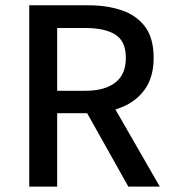

<svg xmlns="http://www.w3.org/2000/svg" viewBox="-20 -695 639 715"><path d="M88.9 0V-675.3H309.1Q378.4 -675.3 433.3 -656.7Q488.3 -638.2 520.3 -595.5Q552.2 -552.7 552.2 -479.5Q552.2 -409.2 520.3 -363.5Q488.3 -317.9 433.3 -295.7Q378.4 -273.4 309.1 -273.4H192.9V0ZM192.9 -356.9H296.9Q370.1 -356.9 409.4 -387.5Q448.7 -418 448.7 -479.5Q448.7 -541.5 409.4 -566.2Q370.1 -590.8 296.9 -590.8H192.9ZM458 0 288.6 -301.8 367.2 -361.3 575.2 0Z"/></svg>

Font: Akatab SemiBold
Style: Regular
Weight: 600
Designer: SIL Global
Foundry: SIL Global
Version: Version 4.100